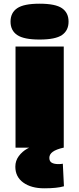

<svg xmlns="http://www.w3.org/2000/svg" viewBox="-20 -799 428 1039"><path d="M194 -585Q109 -585 73 -609.5Q37 -634 37 -682Q37 -730 73 -754.5Q109 -779 194 -779Q280 -779 315.5 -754.5Q351 -730 351 -682Q351 -634 315.5 -609.5Q280 -585 194 -585ZM64 0V-547H325V0ZM219 220Q149 220 106 189Q63 158 63 103Q63 71 81.5 46Q100 21 127.5 5.5Q155 -10 182 -16L324 0Q284 9 265.5 22.5Q247 36 247 55Q247 74 260 81.5Q273 89 296 89Q303 89 309 88.5Q315 88 320 87L326 209Q289 220 219 220Z"/></svg>

Font: Georama ExtraExtended ExtraBold
Style: Regular
Weight: 800
Width: 8
Designer: Jean-Baptiste Levee
Foundry: Production Type
Version: Version 1.000